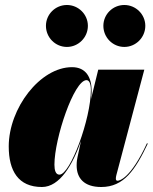

<svg xmlns="http://www.w3.org/2000/svg" viewBox="-20 -739 612 769"><path d="M394 -635.5C394 -589 431.5 -551 478 -551C524 -551 562 -589 562 -635.5C562 -681.5 524 -719 478 -719C431.5 -719 394 -681.5 394 -635.5ZM164 -635.5C164 -589 201.5 -551 248 -551C294 -551 332 -589 332 -635.5C332 -681.5 294 -719 248 -719C201.5 -719 164 -681.5 164 -635.5ZM347 -375C347 -428.5 324.5 -470 268.5 -470C140.5 -470 15 -305.5 15 -152.5C15 -55 53 10 148 10C220 10 271.5 -80.5 304.5 -174.5L290.5 -110C289 -103 287 -92.5 287 -76.5C287 -25.5 316.5 10 385.5 10C476 10 521.5 -58 572 -164L568.5 -165C504 -25.5 459 -15 450.5 -15C446.5 -15 444 -18 444 -23C444 -27.5 444.5 -32 446 -37.5L558 -460H373.5L344.5 -342C346.5 -356 347 -367.5 347 -375ZM344 -378.5C344 -263.5 262 -39.5 218 -39.5C203 -39.5 198 -57 198 -79.5C198 -184.5 276.5 -418 326.5 -418C336.5 -418 344 -405.5 344 -378.5Z"/></svg>

Font: Bodoni* 48pt Fatface
Style: Italic
Weight: 900
Italic angle: -13°
Version: Version 2.3